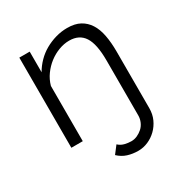

<svg xmlns="http://www.w3.org/2000/svg" viewBox="-166 -655 914 961"><g transform="rotate(-30 291.0 -174.5)"><path d="M359 181Q326 181 297.5 172Q269 163 246 141L279 98Q294 112 313.5 117Q333 122 352 122Q370 122 386.5 114.5Q403 107 416.5 95Q430 83 438 65Q446 47 446 27V-291Q446 -385 418.5 -427.5Q391 -470 333 -470Q303 -470 272.5 -458.5Q242 -447 216 -427Q190 -407 170 -379.5Q150 -352 141 -319V0H75V-521H135V-402Q151 -430 174.5 -454Q198 -478 227 -494.5Q256 -511 289 -520.5Q322 -530 356 -530Q400 -530 429.5 -514Q459 -498 477.5 -469Q496 -440 504 -398Q512 -356 512 -304V23Q512 58 499 86.5Q486 115 464.5 136Q443 157 415.5 169Q388 181 359 181Z"/></g></svg>

Font: Rising Sun Light
Style: Regular
Weight: 300
Designer: Matt McInerney, Pablo Impallari, Rodrigo Fuenzalida (Raleway font), Stephen Hutchings (Greek), Cristiano Sobral (main ch
Foundry: The Rising Sun Project Authors
Version: Version 4.327; ttfautohint (v1.8.4.7-5d5b-dirty)